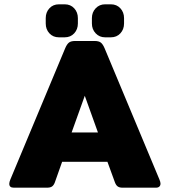

<svg xmlns="http://www.w3.org/2000/svg" viewBox="-20 -870 787 890"><path d="M192 -761V-786Q192 -813 209 -831.5Q226 -850 253 -850H280Q307 -850 324 -831.5Q341 -813 341 -786V-761Q341 -734 324 -715.5Q307 -697 280 -697H253Q226 -697 209 -715.5Q192 -734 192 -761ZM406 -761V-786Q406 -813 423.5 -831.5Q441 -850 467 -850H494Q521 -850 538 -831.5Q555 -813 555 -786V-761Q555 -734 538 -715.5Q521 -697 494 -697H467Q441 -697 423.5 -715.5Q406 -734 406 -761ZM23 -18Q23 -26 28 -38L282 -646Q290 -665 299.5 -672.5Q309 -680 328 -680H419Q438 -680 447.5 -672.5Q457 -665 465 -646L719 -38Q724 -26 724 -19Q724 -10 718.5 -5Q713 0 703 0H548Q534 0 526 -5.5Q518 -11 513 -24L478 -120H268L234 -24Q229 -11 221 -5.5Q213 0 198 0H44Q23 0 23 -18ZM434 -256 373 -426 312 -256Z"/></svg>

Font: Mitr SemiBold
Style: Regular
Weight: 600
Designer: Thanarat Vachiruckul
Foundry: Cadson Demak
Version: Version 1.003